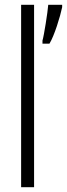

<svg xmlns="http://www.w3.org/2000/svg" viewBox="-20 -780 279 800"><path d="M122 0V-760H68V0ZM239 -750V-760H181C179 -731 163 -630 157 -611V-598H186C206 -630 231 -711 239 -750Z"/></svg>

Font: Noto Sans Lao ExtraCondensed Light
Style: Regular
Weight: 300
Width: 2
Designer: Monotype Design Team
Foundry: Monotype Imaging Inc.
Version: Version 2.003